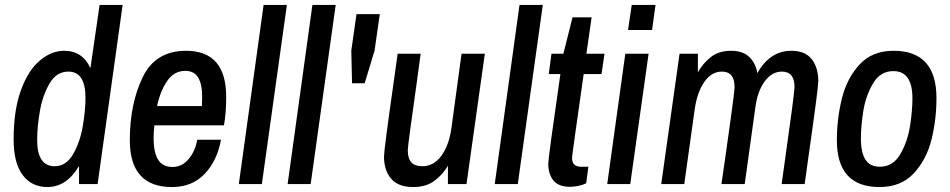

<svg xmlns="http://www.w3.org/2000/svg" viewBox="-20 -743 3834 775"><path d="M35 -180Q35 -297 64 -377.5Q93 -458 140 -498Q187 -538 239 -538Q313 -538 345 -468L382 -723H475L374 0H299V-73Q249 12 171 12Q108 12 71.5 -36.5Q35 -85 35 -180ZM325 -348Q325 -454 256 -454Q208 -454 180 -406Q152 -358 141 -294.5Q130 -231 130 -178Q130 -72 201 -72Q247 -72 275 -120.5Q303 -169 314 -233Q325 -297 325 -348Z M504 -177Q504 -323 555.5 -430.5Q607 -538 731 -538Q893 -538 893 -352Q893 -287 884 -237H603Q600 -206 600 -186Q600 -127 618.5 -98Q637 -69 676 -69Q714 -69 741 -100.5Q768 -132 776 -179H872Q857 -95 806.5 -41.5Q756 12 674 12Q504 12 504 -177ZM795 -315 796 -351Q796 -404 779.5 -430.5Q763 -457 728 -457Q683 -457 655 -416.5Q627 -376 614 -315Z M1044 -723H1138L1037 0H944Z M1241 -723H1335L1234 0H1141Z M1398 -539 1419 -686H1513L1492 -539L1452 -407H1401Z M1530 -111Q1530 -138 1570 -418L1585 -526H1678L1665 -430Q1626 -155 1626 -137Q1626 -103 1640.5 -87.5Q1655 -72 1685 -72Q1730 -72 1761 -113.5Q1792 -155 1802 -225L1843 -526H1937L1863 0H1788V-74Q1768 -39 1734 -13.5Q1700 12 1648 12Q1587 12 1558.5 -22Q1530 -56 1530 -111Z M2077 -723H2171L2070 0H1977Z M2193 -82Q2193 -106 2242 -444H2195L2206 -526H2254L2291 -673H2368L2347 -526H2420L2408 -444H2336Q2289 -116 2289 -106Q2289 -70 2325 -70H2355L2346 -3Q2334 3 2315.5 7Q2297 11 2281 11Q2234 11 2213.5 -15Q2193 -41 2193 -82Z M2504 -526H2598L2524 0H2431ZM2530 -723H2626L2612 -622H2515Z M2723 -526H2797V-451Q2816 -486 2848.5 -512Q2881 -538 2931 -538Q2978 -538 3004 -513.5Q3030 -489 3037 -448Q3088 -538 3174 -538Q3230 -538 3256.5 -504Q3283 -470 3283 -415Q3283 -388 3243 -108L3228 0H3135L3148 -93Q3187 -368 3187 -392Q3187 -454 3136 -454Q3096 -454 3067 -415Q3038 -376 3029 -310L2986 0H2892L2909 -117Q2914 -153 2929.5 -264Q2945 -375 2945 -392Q2945 -454 2894 -454Q2852 -454 2823 -412.5Q2794 -371 2784 -301L2742 0H2649Z M3358 -177Q3358 -263 3378 -344.5Q3398 -426 3449 -482Q3500 -538 3587 -538Q3760 -538 3760 -347Q3760 -261 3740 -180Q3720 -99 3668.5 -43.5Q3617 12 3530 12Q3358 12 3358 -177ZM3663 -346Q3663 -456 3586 -456Q3533 -456 3503.5 -405.5Q3474 -355 3464.5 -293.5Q3455 -232 3455 -185Q3455 -127 3473.5 -98.5Q3492 -70 3532 -70Q3585 -70 3614.5 -121.5Q3644 -173 3653.5 -235.5Q3663 -298 3663 -346Z"/></svg>

Font: Archivo Narrow Medium
Style: Italic
Weight: 500
Italic angle: -8°
Designer: Hector Gatti
Foundry: Omnibus-Type
Version: Version 2.001